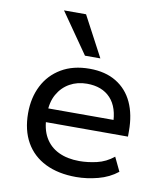

<svg xmlns="http://www.w3.org/2000/svg" viewBox="-85 -829 787 909"><g transform="rotate(10 308.5 -374.5)"><path d="M342 9Q256 9 194 -21.5Q132 -52 99 -110Q66 -168 66 -250Q66 -324 95.5 -382Q125 -440 181.5 -473.5Q238 -507 317 -507Q393 -507 445.5 -475Q498 -443 524.5 -385.5Q551 -328 551 -249V-222H135V-288H491L471 -265Q471 -348 430.5 -391.5Q390 -435 317 -435Q271 -435 234.5 -414.5Q198 -394 176.5 -356Q155 -318 155 -263V-251Q155 -190 178 -149.5Q201 -109 243.5 -88.5Q286 -68 344 -68Q384 -68 427.5 -78Q471 -88 508 -118L540 -51Q500 -19 446.5 -5Q393 9 342 9ZM284 -564 149 -758H255L358 -564Z"/></g></svg>

Font: Nunito Sans 6pt
Style: Regular
Weight: 400
Version: Version 3.101;gftools[0.9.27]